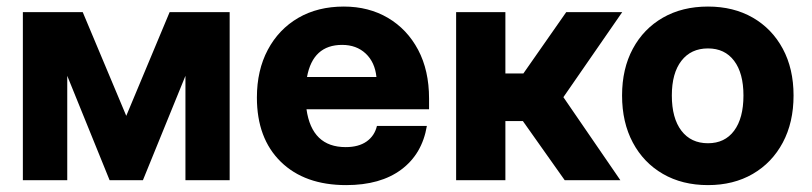

<svg xmlns="http://www.w3.org/2000/svg" viewBox="-20 -536 2414 571"><path d="M405 0H306L180 -310.5V0H48V-500H226L355.5 -191.5L484.5 -500H663V0H531.5V-310.5Z M744 -246Q744 -327 776.5 -388Q809 -449 867 -482.8Q925 -516.5 1002.5 -516.5Q1076.5 -516.5 1133.8 -482.8Q1191 -449 1223.5 -387.8Q1256 -326.5 1256 -243V-211H891.5Q907.5 -98.5 1008 -98.5Q1046.5 -98.5 1070.2 -115.2Q1094 -132 1101 -161.5H1249.5Q1235.5 -78 1173.5 -31.8Q1111.5 14.5 1009.5 14.5Q886 14.5 815 -55Q744 -124.5 744 -246ZM997.5 -402.5Q910.5 -402.5 893 -307H1099.5Q1095 -351 1067.5 -376.8Q1040 -402.5 997.5 -402.5Z M1336.5 -500H1483V-317.5H1536.5L1664 -500H1830.5L1655.5 -247L1825 0H1659.5L1535 -176H1483V0H1336.5Z M1830 -252Q1830 -331.5 1862 -391Q1894 -450.5 1951.5 -483.5Q2009 -516.5 2085.5 -516.5Q2161.5 -516.5 2218.8 -483.5Q2276 -450.5 2308 -391Q2340 -331.5 2340 -252Q2340 -172 2308 -112Q2276 -52 2218.8 -18.8Q2161.5 14.5 2085.5 14.5Q2009 14.5 1951.5 -18.8Q1894 -52 1862 -112Q1830 -172 1830 -252ZM2191 -252Q2191 -318.5 2163.2 -355.2Q2135.5 -392 2085.5 -392Q2035 -392 2006.5 -355.2Q1978 -318.5 1978 -252Q1978 -184.5 2006.5 -147.2Q2035 -110 2085.5 -110Q2135.5 -110 2163.2 -147.2Q2191 -184.5 2191 -252Z"/></svg>

Font: Overused Grotesk
Style: Bold
Weight: 710
Version: Version 0.004